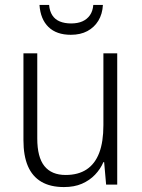

<svg xmlns="http://www.w3.org/2000/svg" viewBox="-20 -748 576 778"><path d="M455 -532V0H410L402 -91H399Q387 -63 365 -40Q343 -17 312 -3.5Q281 10 239 10Q184 10 147.5 -11.5Q111 -33 93 -75Q75 -117 75 -180V-532H131V-187Q131 -111 160 -75Q189 -39 246 -39Q297 -39 331 -61.5Q365 -84 382 -128.5Q399 -173 399 -241V-532ZM397 -728Q395 -691 378.5 -664Q362 -637 334 -622Q306 -607 267 -607Q209 -607 176.5 -638.5Q144 -670 140 -728H179Q181 -703 192 -686Q203 -669 222.5 -661Q242 -653 268 -653Q295 -653 314 -661.5Q333 -670 344.5 -686.5Q356 -703 358 -728Z"/></svg>

Font: Noto Sans Hebrew SemiCondensed Light
Style: Regular
Weight: 300
Width: 4
Designer: Monotype Design Team
Foundry: Monotype Imaging Inc.
Version: Version 2.003